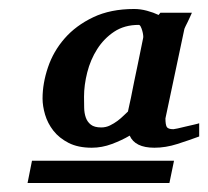

<svg xmlns="http://www.w3.org/2000/svg" viewBox="-20 -703 461 425"><path d="M296.9 -619.1Q297.4 -620.6 296.9 -625.2Q296.4 -629.9 294.9 -635Q293.5 -640.1 291.5 -644Q289.6 -647.9 287.1 -647.9Q255.4 -647.9 232.7 -632.8Q210 -617.7 195.1 -594.2Q180.2 -570.8 173.1 -542.7Q166 -514.6 166 -488.8Q166 -477.1 166.3 -464.8Q166.5 -452.6 169.9 -442.9Q173.3 -433.1 181.2 -427Q189 -420.9 204.1 -420.9Q214.4 -420.9 223.4 -425.3Q232.4 -429.7 240.2 -435.5Q248 -441.4 253.9 -447.3Q259.8 -453.1 263.2 -456.1Q265.6 -467.8 267.1 -474.1Q268.6 -480.5 269.8 -486.3Q271 -492.2 272.5 -500Q273.9 -507.8 276.9 -522Q279.8 -536.1 284.7 -559.3Q289.6 -582.5 296.9 -619.1ZM355 -297.9H41L50.8 -347.2H365.2ZM420.9 -400.9Q398.4 -392.6 372.6 -384.3Q346.7 -376 321.8 -376Q278.8 -376 267.1 -402.8Q250 -392.6 227.8 -384.3Q205.6 -376 183.1 -376Q152.8 -376 131.8 -386.7Q110.8 -397.5 98.1 -413.8Q85.4 -430.2 79.8 -449.2Q74.2 -468.3 74.2 -484.9Q74.2 -518.6 86.2 -554Q98.1 -589.4 123 -617.9Q147.9 -646.5 186.3 -664.8Q224.6 -683.1 276.9 -683.1Q291 -683.1 305.4 -679.2Q319.8 -675.3 331.1 -669.9L335 -674.8H404.8Q402.8 -670.4 400.4 -665Q397.9 -659.7 395.5 -654.5Q393.1 -649.4 390.9 -645.3Q388.7 -641.1 388.2 -639.2L346.2 -440.9Q346.2 -427.2 349.1 -422.1Q352.1 -417 363.8 -417Q365.2 -417 373.3 -418.7Q381.3 -420.4 391.1 -422.9Q400.9 -425.3 409.7 -427.2Q418.5 -429.2 420.9 -430.2Z"/></svg>

Font: Charis SIL Viet
Style: Bold Italic
Weight: 700
Italic angle: -11°
Foundry: SIL International
Version: Version 5.000